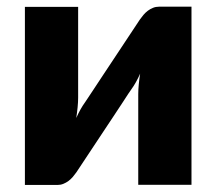

<svg xmlns="http://www.w3.org/2000/svg" viewBox="-20 -538 630 559"><path d="M537.5 -518.5V0H382.5V-264Q382.5 -277 384 -292.2Q385.5 -307.5 388 -323.5Q376 -296.5 362.5 -278Q361.5 -277 354.2 -266Q347 -255 335.8 -237.8Q324.5 -220.5 310.2 -199Q296 -177.5 281 -155Q246 -102.5 202.5 -36.5Q198 -30 192.2 -23.2Q186.5 -16.5 179.5 -11.2Q172.5 -6 164.5 -2.8Q156.5 0.5 147.5 0.5H52.5V-518H207.5V-254Q207.5 -241.5 206 -226Q204.5 -210.5 202 -194.5Q214 -221.5 227.5 -240Q228 -241 235.5 -252Q243 -263 254.2 -280.2Q265.5 -297.5 279.8 -319Q294 -340.5 309 -363Q344 -415.5 387.5 -481.5Q392 -488 397.8 -494.8Q403.5 -501.5 410.5 -506.8Q417.5 -512 425.5 -515.2Q433.5 -518.5 442.5 -518.5Z"/></svg>

Font: Lato
Style: Regular
Weight: 900
Designer: Lukasz Dziedzic with Adam Twardoch and Botio Nikoltchev
Foundry: tyPoland Lukasz Dziedzic
Version: Version 2.010; 2014-09-01; http://www.latofonts.com/; ttfaut